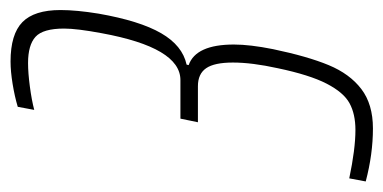

<svg xmlns="http://www.w3.org/2000/svg" viewBox="-250 -530 744 373"><g transform="rotate(-90 122.5 -344.0)"><path d="M-44 -6 -38 -38Q19 -26 56 -26Q87 -26 108 -37.5Q129 -49 146 -82Q163 -115 176 -177Q187 -227 187 -264Q187 -300 176 -316Q165 -332 141 -332H71L78 -366H153Q216 -366 244 -519Q253 -567 253 -592Q253 -633 237 -647.5Q221 -662 186 -662Q167 -662 140.5 -658.5Q114 -655 95 -650L101 -682Q121 -688 145.5 -692Q170 -696 189 -696Q242 -696 265.5 -673Q289 -650 289 -599Q289 -568 282 -525Q268 -445 244 -403.5Q220 -362 183 -354L182 -350Q222 -336 222 -262Q222 -231 213 -186Q199 -119 182 -78Q165 -37 135.5 -14.5Q106 8 59 8Q9 8 -44 -6Z"/></g></svg>

Font: Saira Ultra Condensed Thin
Style: Italic
Weight: 100
Width: 1
Italic angle: -12°
Designer: Hector Gatti with collaboration of the Omnibus-Type team
Foundry: Omnibus-Type
Version: Version 1.001; ttfautohint (v1.8)